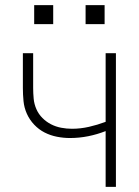

<svg xmlns="http://www.w3.org/2000/svg" viewBox="-20 -727 540 747"><path d="M391 0V-217Q358 -204 323 -197Q288 -190 252 -190Q227 -190 201.5 -195Q176 -200 153.5 -211.5Q131 -223 113 -242Q95 -261 84.5 -284.5Q74 -308 71.5 -333.5Q69 -359 69 -385V-520H109V-385Q109 -364 111 -343Q113 -322 121.5 -302.5Q130 -283 145 -268Q160 -253 178.5 -243.5Q197 -234 218 -230Q239 -226 260 -226Q293 -226 326 -233.5Q359 -241 391 -253V-520H431V0ZM313 -633V-707H387V-633ZM113 -633V-707H187V-633Z"/></svg>

Font: Iosevka SS04 Extralight
Style: Regular
Weight: 200
Monospace: yes
Designer: Belleve Invis
Foundry: Belleve Invis
Version: Version 19.0.0; ttfautohint (v1.8.4)